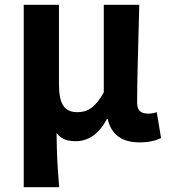

<svg xmlns="http://www.w3.org/2000/svg" viewBox="-20 -580 704 801"><path d="M79 201H227C220 120 217 66 216 -25C237 3 265 9 297 9C349 9 395 -23 426 -84H429C444 -19 488 14 562 14C605 14 630 6 652 -4L634 -112C622 -108 609 -106 599 -106C569 -106 552 -117 552 -153C552 -257 558 -424 561 -560H413V-195C378 -131 345 -112 303 -112C249 -112 226 -145 226 -229V-560H79Z"/></svg>

Font: Source Han Sans JP
Style: Bold
Weight: 700
Designer: Ryoko NISHIZUKA 西塚涼子 (kana, bopomofo & ideographs); Paul D. Hunt (Latin, Greek & Cyrillic); Sandoll Communications 산돌커뮤니
Foundry: Adobe
Version: Version 2.002;hotconv 1.0.116;makeotfexe 2.5.65601